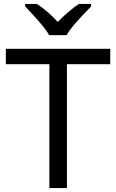

<svg xmlns="http://www.w3.org/2000/svg" viewBox="-20 -964 596 984"><path d="M323 0H233V-635H10V-714H545V-635H323ZM232 -784Q219 -807 197 -833.5Q175 -860 151 -886Q127 -912 109 -931V-944H169Q195 -927 223 -903Q251 -879 276 -852Q303 -879 331 -903Q359 -927 385 -944H447V-931Q428 -912 403.5 -886Q379 -860 356.5 -833.5Q334 -807 322 -784Z"/></svg>

Font: Noto Sans Old Italic
Style: Regular
Weight: 400
Designer: Monotype Design Team
Foundry: Monotype Imaging Inc.
Version: Version 2.003; ttfautohint (v1.8.4.7-5d5b)